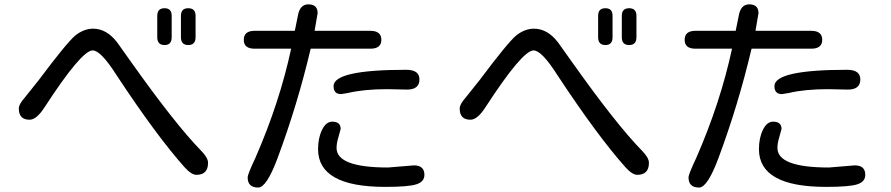

<svg xmlns="http://www.w3.org/2000/svg" viewBox="-20 -799 4040 871"><path d="M726.6 -761.7Q758.8 -761.7 758.8 -727.5V-629.9Q758.8 -594.7 726.6 -594.7Q693.4 -594.7 693.4 -629.9V-727.5Q693.4 -761.7 726.6 -761.7ZM834 -761.7Q867.2 -761.7 867.2 -727.5V-629.9Q867.2 -594.7 834 -594.7Q800.8 -594.7 800.8 -629.9V-727.5Q800.8 -761.7 834 -761.7ZM181.6 -311.5Q145.5 -255.9 114.3 -255.9Q65.4 -255.9 65.4 -306.6Q65.4 -326.2 91.8 -355.5L157.2 -437.5Q282.2 -604.5 321.3 -637.7Q360.4 -668.9 402.3 -668.9Q463.9 -668.9 511.7 -606.4L579.1 -511.7Q775.4 -235.4 890.6 -117.2Q923.8 -84 923.8 -60.5Q923.8 -5.9 871.1 -5.9Q848.6 -5.9 818.4 -39.1Q689.5 -183.6 508.8 -458Q437.5 -570.3 400.4 -570.3Q349.6 -570.3 181.6 -311.5Z M1239.3 -82Q1189.5 51.8 1151.4 51.8Q1103.5 51.8 1103.5 5.9Q1103.5 -8.8 1138.7 -83Q1248 -333 1300.8 -578.1H1134.8Q1085.9 -578.1 1085.9 -618.2Q1085.9 -659.2 1134.8 -659.2H1317.4L1331.1 -726.6Q1339.8 -779.3 1378.9 -779.3Q1420.9 -779.3 1420.9 -739.3L1407.2 -659.2H1660.2Q1710 -659.2 1710 -618.2Q1710 -578.1 1660.2 -578.1H1389.6L1388.7 -575.2Q1329.1 -323.2 1239.3 -82ZM1882.8 -438.5Q1882.8 -392.6 1826.2 -392.6L1737.3 -394.5Q1630.9 -394.5 1557.6 -377L1527.3 -372.1Q1493.2 -372.1 1493.2 -408.2Q1493.2 -482.4 1823.2 -482.4Q1882.8 -482.4 1882.8 -438.5ZM1905.3 -5.9Q1905.3 25.4 1869.1 37.1Q1833 48.8 1727.5 48.8Q1422.9 48.8 1422.9 -122.1Q1422.9 -172.9 1440.9 -210Q1459 -247.1 1487.3 -247.1Q1525.4 -247.1 1525.4 -213.9L1514.6 -174.8Q1506.8 -148.4 1506.8 -127.9Q1506.8 -39.1 1740.2 -39.1L1857.4 -48.8Q1905.3 -48.8 1905.3 -5.9Z M2726.6 -761.7Q2758.8 -761.7 2758.8 -727.5V-629.9Q2758.8 -594.7 2726.6 -594.7Q2693.4 -594.7 2693.4 -629.9V-727.5Q2693.4 -761.7 2726.6 -761.7ZM2834 -761.7Q2867.2 -761.7 2867.2 -727.5V-629.9Q2867.2 -594.7 2834 -594.7Q2800.8 -594.7 2800.8 -629.9V-727.5Q2800.8 -761.7 2834 -761.7ZM2181.6 -311.5Q2145.5 -255.9 2114.3 -255.9Q2065.4 -255.9 2065.4 -306.6Q2065.4 -326.2 2091.8 -355.5L2157.2 -437.5Q2282.2 -604.5 2321.3 -637.7Q2360.4 -668.9 2402.3 -668.9Q2463.9 -668.9 2511.7 -606.4L2579.1 -511.7Q2775.4 -235.4 2890.6 -117.2Q2923.8 -84 2923.8 -60.5Q2923.8 -5.9 2871.1 -5.9Q2848.6 -5.9 2818.4 -39.1Q2689.5 -183.6 2508.8 -458Q2437.5 -570.3 2400.4 -570.3Q2349.6 -570.3 2181.6 -311.5Z M3239.3 -82Q3189.5 51.8 3151.4 51.8Q3103.5 51.8 3103.5 5.9Q3103.5 -8.8 3138.7 -83Q3248 -333 3300.8 -578.1H3134.8Q3085.9 -578.1 3085.9 -618.2Q3085.9 -659.2 3134.8 -659.2H3317.4L3331.1 -726.6Q3339.8 -779.3 3378.9 -779.3Q3420.9 -779.3 3420.9 -739.3L3407.2 -659.2H3660.2Q3710 -659.2 3710 -618.2Q3710 -578.1 3660.2 -578.1H3389.6L3388.7 -575.2Q3329.1 -323.2 3239.3 -82ZM3882.8 -438.5Q3882.8 -392.6 3826.2 -392.6L3737.3 -394.5Q3630.9 -394.5 3557.6 -377L3527.3 -372.1Q3493.2 -372.1 3493.2 -408.2Q3493.2 -482.4 3823.2 -482.4Q3882.8 -482.4 3882.8 -438.5ZM3905.3 -5.9Q3905.3 25.4 3869.1 37.1Q3833 48.8 3727.5 48.8Q3422.9 48.8 3422.9 -122.1Q3422.9 -172.9 3440.9 -210Q3459 -247.1 3487.3 -247.1Q3525.4 -247.1 3525.4 -213.9L3514.6 -174.8Q3506.8 -148.4 3506.8 -127.9Q3506.8 -39.1 3740.2 -39.1L3857.4 -48.8Q3905.3 -48.8 3905.3 -5.9Z"/></svg>

Font: FakePearl
Style: Regular
Weight: 400
Version: Version 1.2